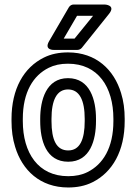

<svg xmlns="http://www.w3.org/2000/svg" viewBox="-20 -795 612 850"><path d="M482 -269V-259C482 -141 436 -67 367 -33C343 -21 315 -15 282 -15C149 -15 81 -118 81 -259V-269C81 -387 127 -461 196 -495C220 -507 248 -513 281 -513C414 -513 482 -410 482 -269ZM31 -269V-259C31 -218 36 -180 47 -145C78 -42 157 35 282 35C321 35 357 28 389 12C478 -32 532 -127 532 -259V-269C532 -310 527 -348 516 -383C485 -486 406 -563 281 -563C242 -563 206 -556 174 -540C85 -496 31 -401 31 -269ZM405 -269C405 -352 379 -449 281 -449C184 -449 158 -351 158 -269V-259C158 -175 183 -79 282 -79C380 -79 405 -176 405 -259ZM355 -269V-259C355 -176 333 -129 282 -129C230 -129 208 -175 208 -259V-269C208 -351 231 -399 281 -399C332 -399 355 -351 355 -269ZM321 -725H392L310 -624H262ZM306 -775C298 -775 290 -771 285 -763L197 -612C174 -572 219 -574 219 -574H322C329 -574 337 -577 342 -583L463 -734C494 -773 444 -775 444 -775Z"/></svg>

Font: Asimov
Style: NarOu
Weight: 500
Designer: Google
Version: Version 2.000980; 2014